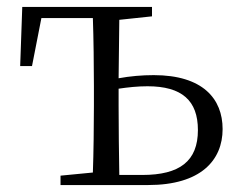

<svg xmlns="http://www.w3.org/2000/svg" viewBox="-20 -532 680 552"><path d="M154 0H406C557 0 620 -71 620 -161C620 -248 563 -316 422 -316C388 -316 354 -313 321 -307L323 -475L417 -485V-512H44L38 -342H72L99 -480H247C249 -424 250 -340 250 -285V-227C250 -173 249 -91 247 -36L154 -27ZM321 -277C348 -281 376 -284 404 -284C503 -284 549 -243 549 -158C549 -69 497 -29 389 -29H323C322 -84 321 -170 321 -227Z"/></svg>

Font: Noto Serif TC Light
Style: Regular
Weight: 300
Designer: Ryoko NISHIZUKA 西塚涼子 (kana & ideographs); Frank Grießhammer (Latin, Greek & Cyrillic); Wenlong ZHANG 张文龙 (bopomofo); San
Foundry: Adobe
Version: Version 2.001;hotconv 1.1.0;makeotfexe 2.6.0